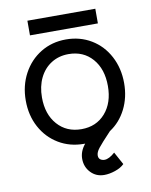

<svg xmlns="http://www.w3.org/2000/svg" viewBox="-90 -709 753 955"><g transform="rotate(-10 286.5 -231.0)"><path d="M458 -642V-568H115V-642ZM426 79 461 143Q444 160 414.5 170Q385 180 359 180Q318 180 291 151.5Q264 123 264 82Q264 44 292 10H286Q215 10 158.5 -24Q102 -58 70 -117.5Q38 -177 38 -252Q38 -327 70.5 -387.5Q103 -448 159.5 -482.5Q216 -517 287 -517Q358 -517 414.5 -483Q471 -449 503 -388.5Q535 -328 535 -253Q535 -181 505.5 -122.5Q476 -64 424 -30Q374 23 358.5 43Q343 63 343 79Q343 93 352 99.5Q361 106 373 106Q396 106 426 79ZM287 -64Q362 -64 407.5 -116Q453 -168 453 -253Q453 -339 407.5 -391Q362 -443 287 -443Q238 -443 200 -419Q162 -395 141 -352Q120 -309 120 -253Q120 -168 166 -116Q212 -64 287 -64Z"/></g></svg>

Font: Bellota Text
Style: Bold
Weight: 700
Designer: Kemie Guaida
Foundry: Kemie Guaida
Version: Version 4.001